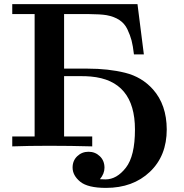

<svg xmlns="http://www.w3.org/2000/svg" viewBox="-20 -706 888 926"><path d="M39.1 0V-47.9H147V-638.2H39.1V-686H643.1L673.8 -443.8H626Q621.1 -485.8 614.5 -511Q607.9 -536.1 594.5 -564.5Q581.1 -592.8 555.9 -609.4Q530.8 -626 494.1 -632.8Q465.3 -637.7 404.8 -638.2H289.1V-375H402.8Q502.9 -375 583.5 -355Q664.1 -335 717.8 -274.9Q783.7 -200.7 784.2 -82Q784.2 45.9 702.6 123Q621.1 200.2 491.2 200.2Q403.3 200.2 366.7 170.2Q330.1 140.1 330.1 102.1Q330.1 68.8 352.5 47.4Q375 25.9 407 25.9Q439 25.9 461.4 47.4Q483.9 68.8 483.9 103Q483.9 131.8 461.9 158.2Q470.7 159.2 488.8 159.2Q543 159.2 586.9 103Q630.9 46.9 630.9 -81.1Q630.9 -317.9 418 -336.9Q398.9 -338.9 360.8 -338.9H289.1V-47.9H424.8V0Q321.8 -2.9 216.8 -2.9Q118.2 -2.9 39.1 0Z"/></svg>

Font: CMU Serif
Style: Bold
Weight: 700
Version: Version 0.7.0